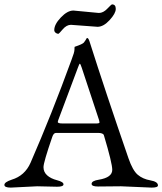

<svg xmlns="http://www.w3.org/2000/svg" viewBox="-22 -849 739 874"><path d="M312 -801 428 -790Q448 -790 466.5 -809.5Q485 -829 488 -829Q505 -829 505 -808.5Q505 -788 477 -757.5Q449 -727 422 -727L301 -736Q281 -736 263.5 -715.5Q246 -695 244 -695Q237 -695 231 -700Q225 -705 225 -712Q225 -738 255 -769.5Q285 -801 312 -801ZM238 1 147 -1 27 5Q-2 5 -2 -7.5Q-2 -20 31 -31Q91 -49 117 -108Q213 -328 304 -578Q317 -611 317 -623.5Q317 -636 318 -636Q354 -648 360 -655.5Q366 -663 368 -667Q372 -676 375 -676Q380 -676 385 -662Q459 -429 563 -128Q582 -73 605 -53.5Q628 -34 662.5 -28Q697 -22 697 -5Q697 5 668 5L529 -1L424 0Q395 0 395 -12Q395 -26 428 -31Q489 -41 489 -76Q489 -106 451 -233Q448 -244 424 -244H233Q222 -244 216 -226Q176 -110 176 -88Q176 -66 192.5 -51Q209 -36 238 -28.5Q267 -21 267 -10Q267 1 238 1ZM333 -542 243 -302Q241 -296 241 -294Q241 -287 262 -287H417Q431 -287 431 -292Q431 -294 429 -302L350 -541Q344 -559 341.5 -559Q339 -559 333 -542Z"/></svg>

Font: EB Garamond
Style: Regular
Weight: 400
Version: Version 0.012